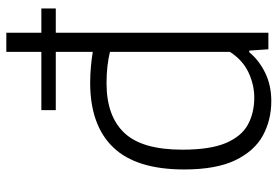

<svg xmlns="http://www.w3.org/2000/svg" viewBox="-152 -696 857 592"><g transform="rotate(-90 276.0 -399.5)"><path d="M261 9Q202 9 154.2 -17.2Q106.5 -43.5 78.2 -102.5Q50 -161.5 50 -259.5Q50 -407.5 118.2 -478.5Q186.5 -549.5 317.5 -549.5Q342 -549.5 366.8 -547.2Q391.5 -545 412.5 -541.5V-655.5H233V-700H412.5V-808H471.5V-700H546.5V-655.5H471.5V0H420.5L416.5 -59H411.5Q387 -29 348.2 -10Q309.5 9 261 9ZM271.5 -43.5Q311 -43.5 349 -61.2Q387 -79 412.5 -118.5V-488.5Q369.5 -499 316 -499Q214.5 -499 162.8 -444.2Q111 -389.5 111 -265.5Q111 -179.5 131.5 -131.2Q152 -83 188.2 -63.2Q224.5 -43.5 271.5 -43.5Z"/></g></svg>

Font: Encode Sans Lt
Style: Regular
Weight: 300
Designer: Multiple Designers
Foundry: Impallari Type
Version: Version 3.002; ttfautohint (v1.8.3) -l 8 -r 50 -G 200 -x 14 